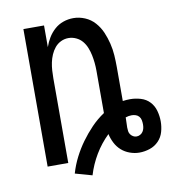

<svg xmlns="http://www.w3.org/2000/svg" viewBox="-70 -591 649 715"><g transform="rotate(-10 254.0 -233.5)"><path d="M223 61 159 43Q168 12 182.5 -16.5Q197 -45 215.5 -70.5Q234 -96 256 -119Q278 -142 305 -160V-320Q305 -335 303.5 -350Q302 -365 299 -379.5Q296 -394 290.5 -408Q285 -422 275.5 -433.5Q266 -445 252 -451.5Q238 -458 223 -458Q208 -458 194.5 -451.5Q181 -445 171.5 -433.5Q162 -422 156 -408Q150 -394 147 -379.5Q144 -365 143 -350Q142 -335 142 -320V0H64V-520H142V-438Q148 -456 158 -472.5Q168 -489 182.5 -502Q197 -515 215.5 -521.5Q234 -528 254 -528Q276 -528 297.5 -519Q319 -510 334.5 -492.5Q350 -475 359 -454Q368 -433 373.5 -410.5Q379 -388 380.5 -365.5Q382 -343 382 -320V-192Q389 -193 396 -193.5Q403 -194 410 -194Q430 -194 450 -188Q470 -182 483.5 -167.5Q497 -153 502.5 -133Q508 -113 508 -93Q508 -73 502.5 -53.5Q497 -34 483 -19.5Q469 -5 449.5 1.5Q430 8 410 8Q392 8 374 1.5Q356 -5 342.5 -17Q329 -29 320.5 -45.5Q312 -62 308 -80Q278 -51 256.5 -15Q235 21 223 61ZM410 -53Q417 -53 423.5 -56.5Q430 -60 434 -66Q438 -72 439.5 -79Q441 -86 441 -93Q441 -101 439.5 -109Q438 -117 433 -123Q428 -129 420.5 -131.5Q413 -134 405 -134Q399 -134 393.5 -133Q388 -132 382 -130V-126Q382 -117 381.5 -108.5Q381 -100 381 -92Q381 -85 382 -78Q383 -71 387 -65.5Q391 -60 397 -56.5Q403 -53 410 -53Z"/></g></svg>

Font: Iosevka SS18
Style: Regular
Weight: 400
Monospace: yes
Designer: Belleve Invis
Foundry: Belleve Invis
Version: Version 25.1.1; ttfautohint (v1.8.4)